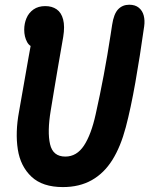

<svg xmlns="http://www.w3.org/2000/svg" viewBox="-20 -767 660 800"><path d="M59.3 -301.9Q74.2 -386.6 98.8 -527Q107.4 -573.1 115.5 -618.8L131.6 -569.1Q105.3 -569.1 93.1 -591.5Q80.9 -613.8 80.9 -643.1Q80.9 -668.8 90.3 -691.2Q99.7 -713.6 119.5 -727.6Q139.4 -741.6 168.7 -741.6Q196.6 -741.6 216 -728.2Q235.5 -714.8 243 -686.1Q250.6 -657.4 243.4 -613.2Q233.4 -554.4 221 -484.1Q211.8 -430 206.2 -396.3Q200.5 -362.6 191.3 -306.1Q176.7 -218.2 188.5 -166.4Q200.3 -114.6 252.2 -114.6Q299.8 -114.6 330.1 -160.8Q360.3 -207 378.8 -291.6Q414.6 -450.8 440.8 -621.8L447.2 -663.5Q454.1 -709.3 472.3 -728.3Q490.6 -747.3 518.6 -747.3Q543.4 -747.3 558.5 -734.8Q573.7 -722.3 578.9 -702Q584.1 -681.8 580.8 -657.9Q562.9 -530.5 543.9 -423Q524.9 -315.5 504.1 -236.9Q482.8 -155.9 448.2 -100.6Q413.5 -45.2 362.3 -16.4Q311.1 12.5 242 12.5Q157.3 12.5 111.3 -30.6Q65.2 -73.8 54.2 -144.5Q43.2 -215.3 59.3 -301.9Z"/></svg>

Font: Monaspace Radon Var
Style: Regular
Weight: 400
Designer: Riley Cran and the Lettermatic Team
Version: Version 1.000 (Monaspace Radon Var)